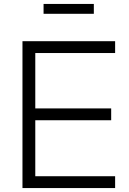

<svg xmlns="http://www.w3.org/2000/svg" viewBox="-20 -954 653 974"><path d="M94 -745H564V-685H159V-404H544V-344H159V-60H564V0H94ZM201 -934H456V-884H201Z"/></svg>

Font: Evergrow Sans
Style: Light
Weight: 300
Foundry: 10Web
Version: Version 1.000